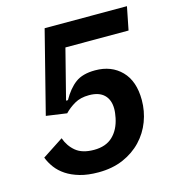

<svg xmlns="http://www.w3.org/2000/svg" viewBox="-106 -788 812 890"><g transform="rotate(-15 300.0 -343.0)"><path d="M562 -587H259L198 -348H207Q235 -398 269.5 -423.5Q304 -449 364 -449Q442 -449 490 -400Q538 -351 538 -260Q538 -207 519.5 -158Q501 -109 465 -71Q429 -33 377 -10.5Q325 12 258 12Q207 12 169 1Q131 -10 104 -28Q77 -46 59.5 -69.5Q42 -93 32 -119L133 -185Q147 -145 178 -119.5Q209 -94 265 -94Q322 -94 355 -125.5Q388 -157 399 -211Q401 -222 402.5 -232.5Q404 -243 404 -254Q404 -297 379.5 -321Q355 -345 307 -345Q266 -345 237.5 -328.5Q209 -312 188 -290L89 -304L189 -698H584Z"/></g></svg>

Font: IBM Plex Sans SmBld
Style: Italic
Weight: 600
Italic angle: -11°
Designer: Mike Abbink, Paul van der Laan, Pieter van Rosmalen
Foundry: Bold Monday
Version: Version 3.005